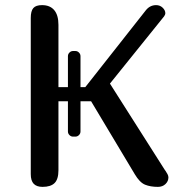

<svg xmlns="http://www.w3.org/2000/svg" viewBox="-20 -729 677 749"><path d="M589 -709Q604 -709 614.5 -699Q625 -689 625 -677Q625 -672 620 -665L384 -372L304 -378L549 -689Q565 -709 589 -709ZM626 -62Q630 -56 633.5 -49.5Q637 -43 637 -37Q637 -22 625.5 -11Q614 0 596 0Q567 0 546 -8.5Q525 -17 506 -49L315 -368L390 -334H208V-65Q208 -30 193 -15Q178 0 146 0Q123 0 111.5 -12Q100 -24 100 -50V-659Q100 -686 110 -697.5Q120 -709 144 -709Q175 -709 191.5 -689.5Q208 -670 208 -632V-389H361L405 -409L623 -66ZM265 -530H274Q282 -530 288 -524Q294 -518 294 -510V-216Q294 -208 288 -202Q282 -196 274 -196H265Q257 -196 251 -202Q245 -208 245 -216V-510Q245 -518 251 -524Q257 -530 265 -530Z"/></svg>

Font: Marmelad for Arash.Academy
Style: Regular
Weight: 400
Designer: Manvel Shmavonyan
Foundry: Cyreal
Version: Version 1.110;Glyphs 3.2 (3202)